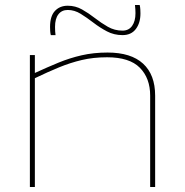

<svg xmlns="http://www.w3.org/2000/svg" viewBox="-20 -751 743 771"><path d="M100 0V-530H120V-458Q170 -481 215 -499.5Q260 -518 308 -529Q356 -540 412 -540Q506 -540 554.5 -495.5Q603 -451 603 -367V0H583V-367Q583 -437 541.5 -479Q500 -521 410 -521Q355 -521 308.5 -510Q262 -499 217 -480.5Q172 -462 120 -437V0ZM184 -610Q182 -618 181.5 -627Q181 -636 181 -643Q181 -686 200.5 -707Q220 -728 252 -728Q283 -728 309.5 -713Q336 -698 361 -678.5Q386 -659 413 -643.5Q440 -628 472 -628Q497 -628 510.5 -647Q524 -666 524 -698Q524 -705 523.5 -713.5Q523 -722 522 -731H541Q543 -722 543.5 -713Q544 -704 544 -697Q544 -659 525.5 -634.5Q507 -610 472 -610Q438 -610 409.5 -625Q381 -640 355 -660Q329 -680 304 -695.5Q279 -711 252 -711Q228 -711 214.5 -693.5Q201 -676 201 -643Q201 -624 203 -610Z"/></svg>

Font: Georama Extended Thin
Style: Regular
Weight: 100
Width: 7
Designer: Jean-Baptiste Levee
Foundry: Production Type
Version: Version 1.000